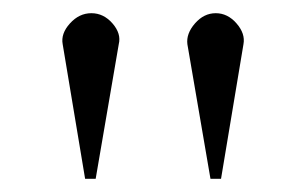

<svg xmlns="http://www.w3.org/2000/svg" viewBox="-20 -735 465 291"><path d="M349 -668 315 -464H299L264 -668Q262 -684 275.5 -699.5Q289 -715 307 -715Q325 -715 338.5 -699.5Q352 -684 349 -668ZM160 -668 125 -464H109L75 -668Q72 -684 86 -699.5Q100 -715 118.5 -715Q137 -715 150.5 -699.5Q164 -684 160 -668Z"/></svg>

Font: GFS Didot
Style: Regular
Weight: 400
Designer: Takis Katsoulidis and George D. Matthiopoulos
Foundry: Takis Katsoulidis and George D. Matthiopoulos
Version: Version 1.0